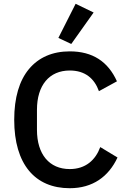

<svg xmlns="http://www.w3.org/2000/svg" viewBox="-20 -981 674 1013"><path d="M348 12C165 12 55 -114 55 -349C55 -466 82 -556 133 -617C184 -678 257 -710 348 -710C469 -710 550 -656 597 -552L502 -500C478 -567 429 -609 348 -609C240 -609 175 -531 175 -402V-296C175 -167 240 -89 348 -89C432 -89 484 -137 509 -205L600 -150C553 -49 469 12 348 12ZM356 -749 288 -781 379 -961 474 -915Z"/></svg>

Font: Plexus Sans Medium
Style: Regular
Weight: 500
Version: Version 2.001;PS 002.001;hotconv 1.0.70;makeotf.lib2.5.58329